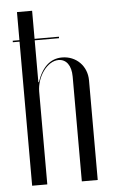

<svg xmlns="http://www.w3.org/2000/svg" viewBox="-51 -735 453 770"><g transform="rotate(-5 175.0 -349.5)"><path d="M110 -411 108 -412V-580H206V-586H108V-699H47V-586H20V-580H47V0H108V-373C108 -434 151 -493 196 -493C227 -493 247 -467 247 -422V0H311V-401C311 -459 268 -502 211 -502C164 -502 130 -471 110 -411Z"/></g></svg>

Font: Moniqa Display
Style: Regular
Weight: 400
Designer: Rajesh Rajput
Foundry: Rajesh Rajput
Version: Version 1.000